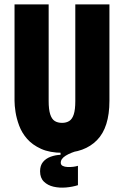

<svg xmlns="http://www.w3.org/2000/svg" viewBox="-20 -680 563 872"><path d="M334 161Q309 169 279.5 171.5Q250 174 223.5 168Q197 162 179.5 145Q162 128 162 98Q162 72 175 56Q188 40 209.5 32Q231 24 255 23V3L341 -4V2Q301 13 278.5 27Q256 41 256 59Q256 69 265 73.5Q274 78 287 78.5Q300 79 312.5 77.5Q325 76 334 73ZM264 14Q206 14 166.5 -4Q127 -22 103 -49.5Q79 -77 67 -109.5Q55 -142 50.5 -171.5Q46 -201 46 -222V-660H201V-221Q201 -183 208 -161Q215 -139 228.5 -130.5Q242 -122 262 -122Q281 -122 294.5 -130.5Q308 -139 315 -160.5Q322 -182 322 -221V-660H477V-222Q477 -101 420.5 -43.5Q364 14 264 14Z"/></svg>

Font: Bricolage Grotesque 24pt Condensed ExtraBold
Style: Regular
Weight: 800
Width: 3
Designer: Mathieu Triay
Foundry: Atelier Triay
Version: Version 1.001;gftools[0.9.33.dev8+g029e19f]